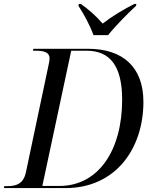

<svg xmlns="http://www.w3.org/2000/svg" viewBox="-39 -964 782 984"><path d="M440 -784H515C555 -834 616 -895 658 -934L660 -944H650C597 -918 533 -879 487 -843C457 -879 414 -917 375 -944H365L363 -934C389 -895 423 -833 440 -784ZM-19 0H296C555 0 696 -204 696 -442C696 -619 592 -714 412 -714H132L130 -704H143C179 -704 215 -700 215 -664C215 -656 213 -645 211 -636L94 -82C81 -19 41 -10 -4 -10H-17ZM265 -11H178L326 -704H405C525 -704 587 -626 587 -453C587 -194 466 -11 265 -11Z"/></svg>

Font: Noto Serif Display
Style: Italic
Weight: 400
Italic angle: -12°
Designer: Monotype Design Team
Foundry: Monotype Imaging Inc.
Version: Version 2.009